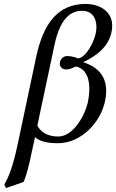

<svg xmlns="http://www.w3.org/2000/svg" viewBox="-20 -718 590 976"><path d="M140 61 158 -21C182 1 220 10 275 10C389 10 490 -91 514 -204C545 -350 445 -387 403 -402C477 -437 532 -483 547 -556C567 -650 496 -698 415 -698C273 -698 200 -597 164 -429L71 10C45 134 22 186 2 220L10 238L100 207C117 167 128 120 140 61ZM170 -80 257 -490C290 -646 356 -663 398 -663C458 -663 480 -609 466 -546C457 -504 420 -429 378 -421C352 -431 335 -433 320 -433C305 -433 288 -420 285 -403C280 -380 296 -365 315 -365C332 -365 344 -370 366 -380C438 -365 442 -274 427 -200C413 -134 354 -24 276 -24C215 -24 184 -52 170 -80Z"/></svg>

Font: Libertinus Sans
Style: Italic
Weight: 400
Italic angle: -12°
Designer: Philipp H. Poll, Khaled Hosny
Foundry: Caleb Maclennan
Version: Version 7.050;RELEASE